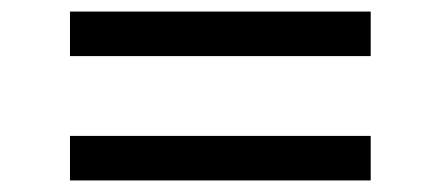

<svg xmlns="http://www.w3.org/2000/svg" viewBox="-20 -532 763 332"><path d="M621 -512V-435H101V-512ZM621 -297V-220H101V-297Z"/></svg>

Font: Fz Poppins
Style: Regular
Weight: 400
Designer: Ninad Kale (Devanagari), Jonny Pinhorn (Latin)
Foundry: Indian Type Foundry
Version: Vit hóa bi Vntype.Com & FontZin.Com